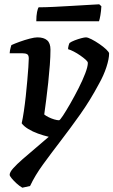

<svg xmlns="http://www.w3.org/2000/svg" viewBox="-20 -674 528 894"><path d="M84 200Q70 192 56.5 179.5Q43 167 34 156Q25 145 25 140Q25 128 41.5 109.5Q58 91 85.5 67Q113 43 144.5 16.5Q176 -10 207 -37Q182 -43 157 -52Q132 -61 111.5 -73.5Q91 -86 81 -100Q86 -122 91 -155.5Q96 -189 100 -226Q104 -263 107 -298Q110 -333 112 -360.5Q114 -388 114 -402Q114 -417 106.5 -421.5Q99 -426 84 -426H25Q25 -432 26.5 -439.5Q28 -447 30 -454Q32 -461 33 -464Q48 -471 71.5 -479.5Q95 -488 118 -494Q141 -500 154 -500Q184 -500 199.5 -486.5Q215 -473 215 -443Q215 -411 212 -371Q209 -331 204.5 -289Q200 -247 195 -208.5Q190 -170 186 -141Q193 -135 206 -128.5Q219 -122 232.5 -118Q246 -114 255 -114Q259 -114 273.5 -136Q288 -158 307.5 -192Q327 -226 346 -263.5Q365 -301 377 -332.5Q389 -364 389 -381Q389 -387 379 -396Q369 -405 354 -415.5Q339 -426 323.5 -434Q308 -442 297 -445Q297 -453 299.5 -462Q302 -471 304 -474Q312 -480 327.5 -486Q343 -492 358 -496Q373 -500 380 -500Q389 -500 406.5 -491Q424 -482 443 -469Q462 -456 475 -443.5Q488 -431 488 -425Q488 -400 475.5 -361.5Q463 -323 441 -284Q400 -207 353.5 -141.5Q307 -76 262.5 -18Q218 40 180.5 91.5Q143 143 120 192ZM149 -575Q149 -601 152.5 -618Q156 -635 160 -640Q190 -640 230.5 -642Q271 -644 313 -646.5Q355 -649 389.5 -651Q424 -653 442 -654L452 -645Q451 -623 447.5 -603Q444 -583 441 -575Z"/></svg>

Font: Texturina 12pt SemiBold
Style: Italic
Weight: 600
Italic angle: -11°
Version: Version 1.002